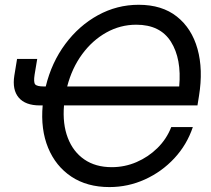

<svg xmlns="http://www.w3.org/2000/svg" viewBox="-20 -759 869 791"><path d="M430.7 11.7Q338.9 11.7 274.2 -31.2Q209.5 -74.2 178.2 -150.1Q147 -226.1 155.8 -324.7H144Q84.5 -324.7 57.1 -356.9Q29.8 -389.2 39.1 -447.8L50.3 -516.1H133.3L122.6 -451.7Q117.7 -420.4 124.8 -411.6Q131.8 -402.8 161.1 -402.8H168.5Q192.4 -501.5 248.8 -577.4Q305.2 -653.3 383.5 -696.3Q461.9 -739.3 551.3 -739.3Q647.5 -739.3 708.7 -690.7Q770 -642.1 793.7 -557.4Q817.4 -472.7 799.8 -363.8L793.5 -324.7H243.7Q237.3 -248.5 259.3 -191.2Q281.2 -133.8 327.4 -102.1Q373.5 -70.3 440.4 -70.3Q494.1 -70.3 542.7 -91.3Q591.3 -112.3 628.9 -149.4Q666.5 -186.5 685.5 -235.4H774.4Q750 -162.6 698.2 -106.9Q646.5 -51.3 577.1 -19.8Q507.8 11.7 430.7 11.7ZM256.8 -402.8H718.3Q728.5 -516.6 684.3 -586.9Q640.1 -657.2 541.5 -657.2Q475.6 -657.2 418 -625Q360.4 -592.8 318.4 -535.6Q276.4 -478.5 256.8 -402.8Z"/></svg>

Font: Inter Display
Style: Italic
Weight: 400
Italic angle: -9.39999°
Designer: Rasmus Andersson
Foundry: rsms
Version: Version 4.000;git-a52131595